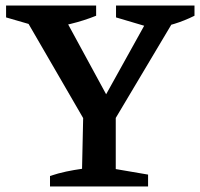

<svg xmlns="http://www.w3.org/2000/svg" viewBox="-20 -675 725 695"><path d="M308 -201 68 -615V-645H195L382 -301H346L537 -645H617V-614L371 -201ZM161 0V-38Q191 -48 219.5 -54Q248 -60 277 -64L282 -293H399V-63L516 -43V0ZM140 -572 2 -612V-655H328V-618Q283 -600 235.5 -588.5Q188 -577 140 -572ZM535 -572 400 -612V-655H684V-618Q648 -600 610.5 -588.5Q573 -577 535 -572Z"/></svg>

Font: Piazzolla 24pt SemiBold
Style: Regular
Weight: 600
Designer: Juan Pablo del Peral
Foundry: Huerta Tipografica
Version: Version 2.005